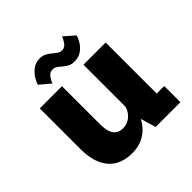

<svg xmlns="http://www.w3.org/2000/svg" viewBox="-180 -842 1010 1010"><g transform="rotate(-45 325.0 -337.0)"><path d="M246.3 11.1Q208.1 11.1 175.6 -0.9Q143.1 -12.9 119.6 -38.1Q96 -63.3 82.9 -102.7Q69.8 -142.1 69.8 -196.9V-500H234.8V-222.4Q234.8 -184.4 242.4 -161Q250.1 -137.6 265.9 -126.9Q281.8 -116.1 306.4 -116.1Q325.1 -116.1 340.8 -123Q356.4 -129.8 368.3 -141.6Q380.3 -153.4 387.5 -168Q394.7 -182.7 396.6 -198L429.1 -180Q429.1 -146.6 418 -113Q406.9 -79.3 384.2 -51.1Q361.6 -22.9 327.2 -5.9Q292.9 11.1 246.3 11.1ZM431.7 0 394.9 -123.5V-500H559.9V-88.1L535.9 -120.3H615.9V0ZM373.3 -544.8Q349.4 -544.8 333.6 -554.6Q317.9 -564.5 305.4 -575.4Q295.3 -584.4 285.1 -590.9Q275 -597.5 262.9 -597.5Q240.2 -597.5 227.2 -578.7Q214.2 -559.9 209.9 -545.2L150.9 -594.9Q153.9 -609.4 167 -631Q180.1 -652.5 202.4 -669.5Q224.7 -686.5 254.6 -686.5Q277.9 -686.5 294.1 -676.9Q310.4 -667.2 323.6 -655.9Q335 -646.4 345.4 -639.6Q355.7 -632.8 368.6 -632.8Q389.6 -632.8 402.7 -651.7Q415.8 -670.6 420.4 -685.2L478.3 -634.6Q474.9 -618.9 462.3 -597.8Q449.6 -576.7 427.6 -560.8Q405.6 -544.8 373.3 -544.8Z"/></g></svg>

Font: Trispace Thin
Style: Regular
Weight: 100
Designer: Tyler Finck
Foundry: Etcetera Type Company
Version: Version 1.210